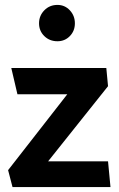

<svg xmlns="http://www.w3.org/2000/svg" viewBox="-20 -762 483 782"><path d="M413 -485H26L51 -378H254L13 -69L31 0H430L420 -105H176L420 -411ZM214 -594Q244 -594 264.5 -615Q285 -636 285 -667Q285 -698 264.5 -720Q244 -742 214 -742Q182 -742 160.5 -720Q139 -698 139 -667Q139 -636 160.5 -615Q182 -594 214 -594Z"/></svg>

Font: Catamaran
Style: Bold
Weight: 700
Designer: Pria Ravichandran
Version: Version 2.000